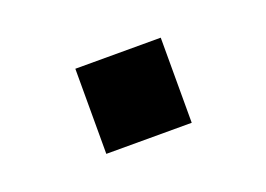

<svg xmlns="http://www.w3.org/2000/svg" viewBox="-40 -498 412 297"><g transform="rotate(-20 166.5 -350.0)"><path d="M96.2 -279.8V-419.9H236.8V-279.8Z"/></g></svg>

Font: Archivo
Style: Bold
Weight: 700
Designer: Hector Gatti
Foundry: Omnibus-Type
Version: Version 2.001